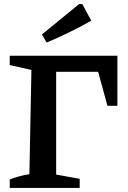

<svg xmlns="http://www.w3.org/2000/svg" viewBox="-20 -927 631 947"><path d="M28 0V-42Q75 -60 125 -68L135 -582L28 -606V-652H559V-405H510L464 -573H257V-66L373 -45V0ZM210 -717 187 -757 370 -907H386L430 -825Q376 -794 321 -767.5Q266 -741 210 -717Z"/></svg>

Font: Piazzolla SC SemiBold
Style: Regular
Weight: 600
Designer: Juan Pablo del Peral
Foundry: Huerta Tipografica
Version: Version 1.330